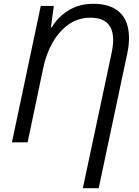

<svg xmlns="http://www.w3.org/2000/svg" viewBox="-20 -745 728 1005"><path d="M413.6 240.2 563 -461.9Q567.4 -481.9 569.8 -500.7Q572.3 -519.5 572.3 -536.1Q572.3 -591.3 543.9 -621.8Q515.6 -652.3 451.7 -652.3Q388.7 -652.3 338.9 -616.9Q289.1 -581.5 255.4 -522.2Q221.7 -462.9 206.5 -390.1L124.5 0H42.5L193.4 -713.9H261.7L246.6 -601.6H251Q283.2 -656.7 339.1 -690.9Q395 -725.1 468.8 -725.1Q559.1 -725.1 607.2 -679.7Q655.3 -634.3 655.3 -544.4Q655.3 -506.8 645.5 -461.9L496.6 240.2Z"/></svg>

Font: Open Sans
Style: Italic
Weight: 400
Italic angle: -12°
Designer: Monotype Design Team
Foundry: Monotype Imaging Inc.
Version: Version 3.000; ttfautohint (v1.8.4)